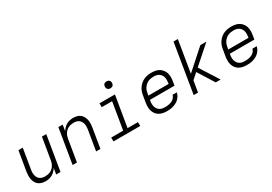

<svg xmlns="http://www.w3.org/2000/svg" viewBox="28 -1613 3544 2498"><g transform="rotate(-30 1800.0 -363.5)"><path d="M228 8Q199 8 172 1Q145 -6 123.5 -22.5Q102 -39 89 -63Q76 -87 70.5 -114Q65 -141 66.5 -170Q68 -199 72 -228L121 -520H186L136 -218Q132 -197 132 -176.5Q132 -156 136 -136.5Q140 -117 150 -100Q160 -83 176 -71.5Q192 -60 211.5 -55Q231 -50 252 -50Q272 -50 291.5 -53.5Q311 -57 330 -65.5Q349 -74 365 -88Q381 -102 392 -119.5Q403 -137 410 -156Q417 -175 420 -195L474 -520H539L453 0H388L403 -91Q389 -68 370 -48.5Q351 -29 327.5 -16Q304 -3 278.5 2.5Q253 8 228 8Z M635 0 721 -520H786L771 -429Q785 -452 804 -471.5Q823 -491 846 -504Q869 -517 894.5 -522.5Q920 -528 945 -528Q974 -528 1001.5 -521Q1029 -514 1050 -497.5Q1071 -481 1084 -457Q1097 -433 1102.5 -406Q1108 -379 1107 -350Q1106 -321 1101 -292L1053 0H988L1038 -302Q1041 -323 1041.5 -343.5Q1042 -364 1037.5 -383.5Q1033 -403 1023 -420Q1013 -437 997.5 -448.5Q982 -460 962.5 -465Q943 -470 922 -470Q902 -470 882 -466.5Q862 -463 843.5 -454.5Q825 -446 809 -432Q793 -418 781.5 -400.5Q770 -383 763.5 -364Q757 -345 754 -325L700 0Z M1651 0H1249L1248 -58H1428L1495 -462H1339V-520H1571L1494 -58H1650ZM1561 -618Q1548 -618 1537 -622.5Q1526 -627 1518.5 -636Q1511 -645 1509 -657.5Q1507 -670 1509 -683Q1510 -691 1515 -699.5Q1520 -708 1527.5 -713Q1535 -718 1543.5 -720Q1552 -722 1560 -722Q1573 -722 1584.5 -717.5Q1596 -713 1603 -704Q1610 -695 1612.5 -682.5Q1615 -670 1612 -657Q1611 -649 1606 -640.5Q1601 -632 1594 -627Q1587 -622 1578 -620Q1569 -618 1561 -618Z M2051 8Q2020 8 1990 2Q1960 -4 1935.5 -18.5Q1911 -33 1893.5 -56Q1876 -79 1867.5 -107Q1859 -135 1859 -166Q1859 -197 1864 -228L1881 -328Q1885 -355 1894.5 -382Q1904 -409 1921.5 -433.5Q1939 -458 1962 -477Q1985 -496 2011.5 -507.5Q2038 -519 2066 -523.5Q2094 -528 2121 -528Q2152 -528 2182 -522.5Q2212 -517 2236.5 -502Q2261 -487 2279 -464Q2297 -441 2305.5 -413Q2314 -385 2314 -354Q2314 -323 2309 -292L2299 -231H1930L1928 -219Q1924 -197 1924 -175Q1924 -153 1929.5 -133.5Q1935 -114 1946.5 -97Q1958 -80 1975 -69Q1992 -58 2013 -54Q2034 -50 2056 -50Q2072 -50 2087.5 -51.5Q2103 -53 2119.5 -56.5Q2136 -60 2151.5 -67Q2167 -74 2181 -85Q2195 -96 2204.5 -110.5Q2214 -125 2218 -141H2282Q2277 -117 2264.5 -94.5Q2252 -72 2233.5 -54Q2215 -36 2192.5 -24Q2170 -12 2146 -4.5Q2122 3 2098 5.5Q2074 8 2051 8ZM1940 -289H2244L2246 -301Q2249 -323 2249.5 -344.5Q2250 -366 2245 -386Q2240 -406 2228.5 -422.5Q2217 -439 2200.5 -450Q2184 -461 2163.5 -465.5Q2143 -470 2122 -470Q2101 -470 2080 -466.5Q2059 -463 2039 -454Q2019 -445 2002.5 -430.5Q1986 -416 1973.5 -397.5Q1961 -379 1954.5 -359Q1948 -339 1945 -319Z M2454 0 2575 -735H2640L2561 -258L2854 -520H2945L2678 -284L2859 0H2785L2632 -244L2547 -168L2519 0Z M3251 8Q3220 8 3190 2Q3160 -4 3135.5 -18.5Q3111 -33 3093.5 -56Q3076 -79 3067.5 -107Q3059 -135 3059 -166Q3059 -197 3064 -228L3081 -328Q3085 -355 3094.5 -382Q3104 -409 3121.5 -433.5Q3139 -458 3162 -477Q3185 -496 3211.5 -507.5Q3238 -519 3266 -523.5Q3294 -528 3321 -528Q3352 -528 3382 -522.5Q3412 -517 3436.5 -502Q3461 -487 3479 -464Q3497 -441 3505.5 -413Q3514 -385 3514 -354Q3514 -323 3509 -292L3499 -231H3130L3128 -219Q3124 -197 3124 -175Q3124 -153 3129.5 -133.5Q3135 -114 3146.5 -97Q3158 -80 3175 -69Q3192 -58 3213 -54Q3234 -50 3256 -50Q3272 -50 3287.5 -51.5Q3303 -53 3319.5 -56.5Q3336 -60 3351.5 -67Q3367 -74 3381 -85Q3395 -96 3404.5 -110.5Q3414 -125 3418 -141H3482Q3477 -117 3464.5 -94.5Q3452 -72 3433.5 -54Q3415 -36 3392.5 -24Q3370 -12 3346 -4.5Q3322 3 3298 5.5Q3274 8 3251 8ZM3140 -289H3444L3446 -301Q3449 -323 3449.5 -344.5Q3450 -366 3445 -386Q3440 -406 3428.5 -422.5Q3417 -439 3400.5 -450Q3384 -461 3363.5 -465.5Q3343 -470 3322 -470Q3301 -470 3280 -466.5Q3259 -463 3239 -454Q3219 -445 3202.5 -430.5Q3186 -416 3173.5 -397.5Q3161 -379 3154.5 -359Q3148 -339 3145 -319Z"/></g></svg>

Font: Iosevka Light Extended Oblique
Style: Regular
Weight: 300
Width: 7
Italic angle: -9°
Monospace: yes
Designer: Belleve Invis
Foundry: Belleve Invis
Version: Version 32.5.0; ttfautohint (v1.8.4)